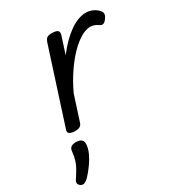

<svg xmlns="http://www.w3.org/2000/svg" viewBox="-268 -641 976 1054"><g transform="rotate(-30 220.5 -114.5)"><path d="M56 15Q40 15 26 8Q12 1 19 -18L169 -483Q176 -503 185.5 -509Q195 -515 214 -515Q245 -515 253.5 -505.5Q262 -496 255 -476L221 -371Q247 -406 274.5 -433.5Q302 -461 329.5 -480.5Q357 -500 383 -509.5Q409 -519 432 -519Q457 -519 477.5 -509Q498 -499 509 -485Q519 -475 519 -464Q519 -453 509 -438Q498 -422 487.5 -418Q477 -414 467 -421Q453 -431 440.5 -435.5Q428 -440 415 -440Q388 -440 354.5 -420.5Q321 -401 286 -365Q251 -329 217 -279Q183 -229 155 -169L104 -11Q100 2 89.5 8.5Q79 15 56 15ZM-64 286Q-76 278 -77.5 267.5Q-79 257 -70 245Q-52 218 -40 196.5Q-28 175 -21.5 152.5Q-15 130 -12 100Q-10 83 1.5 76Q13 69 32 69Q55 69 66 80Q77 91 75 110Q73 135 60 163Q47 191 27.5 218Q8 245 -15 270Q-28 283 -40 288Q-52 293 -64 286Z"/></g></svg>

Font: Playwrite NL
Style: Regular
Weight: 400
Designer: Veronika Burian, José Scaglione
Foundry: TypeTogether
Version: Version 1.002